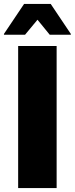

<svg xmlns="http://www.w3.org/2000/svg" viewBox="-20 -953 379 973"><path d="M72 -720H267V0H72ZM0 -777V-781L102 -933H237L339 -781V-777H232L170 -853L107 -777Z"/></svg>

Font: Kufam ExtraBold
Style: Regular
Weight: 800
Designer: Wael Morcos, Artur Schmal
Foundry: Original Type
Version: Version 1.300; ttfautohint (v1.8.3)